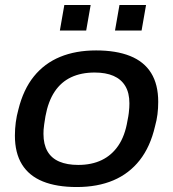

<svg xmlns="http://www.w3.org/2000/svg" viewBox="-20 -741 697 773"><path d="M289 12Q208 12 152.5 -10.5Q97 -33 68.5 -79Q40 -125 40 -195Q40 -222 43.5 -248.5Q47 -275 54 -300Q74 -381 116.5 -433.5Q159 -486 222 -512Q285 -538 367 -538Q448 -538 504 -515.5Q560 -493 588.5 -447Q617 -401 617 -331Q617 -305 614 -281Q611 -257 604 -232Q585 -150 542.5 -96Q500 -42 436.5 -15Q373 12 289 12ZM295 -77Q349 -77 389.5 -96.5Q430 -116 456.5 -155Q483 -194 493 -254Q497 -273 498.5 -286Q500 -299 500.5 -308Q501 -317 501 -325Q501 -367 484.5 -394.5Q468 -422 437 -435.5Q406 -449 361 -449Q307 -449 266.5 -430Q226 -411 200 -372Q174 -333 163 -273Q160 -254 158 -241Q156 -228 155.5 -219Q155 -210 155 -202Q155 -160 171 -132Q187 -104 218.5 -90.5Q250 -77 295 -77ZM221 -618 239 -721H345L327 -618ZM443 -618 461 -721H568L550 -618Z"/></svg>

Font: Archivo SemiExpanded Medium
Style: Italic
Weight: 500
Width: 6
Italic angle: -10°
Designer: Hector Gatti
Foundry: Omnibus-Type
Version: Version 2.001